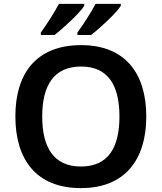

<svg xmlns="http://www.w3.org/2000/svg" viewBox="-20 -957 831 987"><path d="M601 -927V-937H471C448 -892 406 -828 378 -790V-777H448C495 -813 580 -892 601 -927ZM413 -927V-937H283C259 -892 218 -828 190 -790V-777H260C307 -813 392 -892 413 -927ZM732 -358C732 -580 623 -725 397 -725C166 -725 59 -579 59 -359C59 -137 166 10 396 10C623 10 732 -137 732 -358ZM197 -358C197 -518 257 -615 397 -615C536 -615 594 -518 594 -358C594 -198 536 -101 396 -101C257 -101 197 -198 197 -358Z"/></svg>

Font: Noto Sans Thaana SemiBold
Style: Regular
Weight: 600
Designer: David Williams
Foundry: Google Inc.
Version: Version 3.001